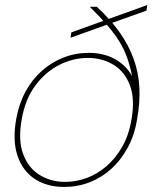

<svg xmlns="http://www.w3.org/2000/svg" viewBox="-20 -727 607 759"><path d="M234 12Q165 12 117 -20Q69 -52 49 -112Q29 -172 44 -256Q55 -317 81 -365Q107 -413 145.5 -447Q184 -481 231 -499.5Q278 -518 330 -518Q389 -518 432.5 -494.5Q476 -471 502 -427Q494 -467 482 -500.5Q470 -534 450.5 -565Q431 -596 402.5 -629Q374 -662 335 -700H363Q417 -650 453 -599Q489 -548 508.5 -493.5Q528 -439 531 -380.5Q534 -322 522 -256Q512 -193 485 -143.5Q458 -94 420 -59.5Q382 -25 334.5 -6.5Q287 12 234 12ZM237 -8Q281 -8 323 -23.5Q365 -39 401 -70Q437 -101 463.5 -147.5Q490 -194 500 -256Q514 -336 493.5 -390Q473 -444 428.5 -471Q384 -498 327 -498Q270 -498 215.5 -471Q161 -444 120.5 -390Q80 -336 66 -256Q51 -173 71.5 -118Q92 -63 136.5 -35.5Q181 -8 237 -8ZM259 -578 262 -599 562 -707 559 -685Z"/></svg>

Font: DM Sans 12pt Thin
Style: Italic
Weight: 250
Italic angle: -10°
Version: Version 4.004;gftools[0.9.30]